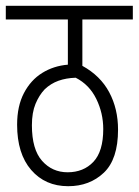

<svg xmlns="http://www.w3.org/2000/svg" viewBox="-20 -642 478 662"><path d="M438 -575H264V-415Q326 -381 356.5 -324Q387 -267 387 -195Q387 -93 338 -46.5Q289 0 215 0Q136 0 87.5 -56Q39 -112 39 -212Q39 -276 62.5 -321Q86 -366 125.5 -390.5Q165 -415 214 -419V-575H0V-622H438ZM213 -48Q268 -48 302 -84Q336 -120 336 -197Q336 -252 312 -301Q288 -350 241 -374Q208 -373 181.5 -363.5Q155 -354 134 -334Q115 -314 102.5 -284Q90 -254 90 -210Q90 -127 125 -87.5Q160 -48 213 -48Z"/></svg>

Font: Noto Sans ExtraCondensed Light
Style: Italic
Weight: 300
Width: 2
Italic angle: -12°
Designer: Monotype Design Team
Foundry: Monotype Imaging Inc.
Version: Version 2.013; ttfautohint (v1.8.4.7-5d5b)